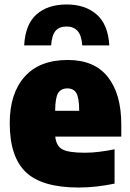

<svg xmlns="http://www.w3.org/2000/svg" viewBox="-20 -827 580 858"><path d="M331.5 11Q168 11 95.8 -57.5Q23.5 -126 23.5 -277Q23.5 -409 89.8 -484Q156 -559 283 -559Q402 -559 462 -483Q522 -407 522 -270.5V-216.5H227Q231 -175.5 258.2 -160Q285.5 -144.5 359.5 -144.5Q391 -144.5 425 -148.8Q459 -153 492 -160V-6.5Q408.5 11 331.5 11ZM281 -432Q253 -432 240 -411.5Q227 -391 226.5 -332H334Q333.5 -391 321 -411.5Q308.5 -432 281 -432ZM88 -624Q93 -718 143 -762.5Q193 -807 278 -807Q360.5 -807 411.8 -762.5Q463 -718 468.5 -624H347.5Q344.5 -669 326.5 -688.8Q308.5 -708.5 278 -708.5Q244.5 -708.5 228 -688.8Q211.5 -669 208.5 -624Z"/></svg>

Font: Encode Sans SemiCondensed SemiCondensed Black
Style: Regular
Weight: 900
Width: 4
Designer: Multiple Designers
Foundry: Impallari Type
Version: Version 3.000; ttfautohint (v1.8.3) -l 8 -r 50 -G 200 -x 14 